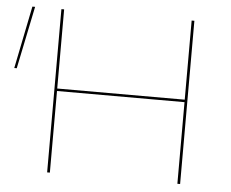

<svg xmlns="http://www.w3.org/2000/svg" viewBox="-51 -715 928 771"><g transform="rotate(5 413.0 -329.0)"><path d="M49 -658H60L8 -406H-2ZM702 -658V0H691V-329H177V0H166V-658H177V-339H691V-658Z"/></g></svg>

Font: Ysabeau Infant Hairline
Style: Regular
Weight: 100
Designer: Christian Thalmann (Catharsis Fonts)
Version: Version 0.003